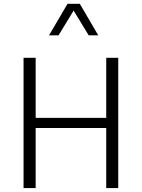

<svg xmlns="http://www.w3.org/2000/svg" viewBox="-20 -963 725 983"><path d="M388.7 -943.4H325.7L231 -782.2H279.8L356.9 -908.7L434.1 -782.2H482.9ZM523.9 -359.4H162.6V-667H100.6V0H162.6V-307.6H523.9V0H585.4V-667H523.9Z"/></svg>

Font: Estedad Light
Style: Regular
Weight: 300
Designer: Amin Abedi
Version: Version 7.3